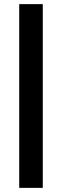

<svg xmlns="http://www.w3.org/2000/svg" viewBox="-20 -715 300 929"><path d="M187 194H73V-695H187Z"/></svg>

Font: Hind Colombo SemiBold
Style: Regular
Weight: 600
Designer: Jyotish Sonowal, Aditi Pimprikar
Foundry: Indian Type Foundry
Version: Version 1.000;PS 1.0;hotconv 1.0.86;makeotf.lib2.5.63406; tt